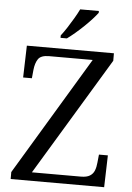

<svg xmlns="http://www.w3.org/2000/svg" viewBox="-61 -976 703 1021"><g transform="rotate(5 290.5 -465.5)"><path d="M35.3 0V-37.3L414.7 -668.7H182Q138.3 -668.7 123.7 -646.8Q109 -625 105.3 -588L101 -543.7H54.3L59.3 -714H524V-674L144.7 -45.3H406Q437 -45.3 453.8 -55.7Q470.7 -66 478 -84.5Q485.3 -103 487.3 -127L491.7 -170.3H539.3L534.3 0ZM234 -784Q249 -803 265.8 -829Q282.7 -855 298.5 -882Q314.3 -909 325 -931H424.7V-921Q415 -908 397 -888Q379 -868 356.2 -846Q333.3 -824 310.3 -804.5Q287.3 -785 268 -771H234Z"/></g></svg>

Font: Noto Serif Hentaigana ExtraLight
Style: Regular
Weight: 200
Designer: Kazuhiro Yamada
Foundry: nipponia
Version: Version 1.000